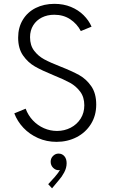

<svg xmlns="http://www.w3.org/2000/svg" viewBox="-20 -748 602 1023"><path d="M56.2 -144 116.7 -168.9Q129.9 -133.3 155.3 -106.4Q180.7 -79.6 214.1 -64.9Q247.6 -50.3 283.7 -50.3Q323.2 -50.3 356.7 -67.6Q390.1 -85 409.7 -116Q429.2 -147 429.2 -187Q429.2 -230.5 407.2 -259.8Q385.3 -289.1 353 -306.9Q320.8 -324.7 265.1 -347.2Q203.1 -372.6 166 -393.8Q128.9 -415 102.8 -452.4Q76.7 -489.7 76.7 -547.4Q76.7 -601.6 101.6 -642.6Q126.5 -683.6 170.4 -705.6Q214.4 -727.5 270 -727.5Q318.4 -727.5 357.9 -711.2Q397.5 -694.8 425.3 -667.2Q453.1 -639.6 467.8 -606L410.6 -582.5Q390.6 -621.1 354.2 -645.3Q317.9 -669.4 269 -669.4Q232.4 -669.4 203.1 -654.8Q173.8 -640.1 157 -613Q140.1 -585.9 140.1 -549.8Q140.1 -506.3 161.9 -477.8Q183.6 -449.2 215.6 -431.9Q247.6 -414.6 302.7 -393.1Q364.7 -368.7 402.3 -347.7Q439.9 -326.7 466.3 -288.6Q492.7 -250.5 492.7 -190.9Q492.7 -132.3 464.6 -87.2Q436.5 -42 388.2 -17.1Q339.8 7.8 281.2 7.8Q228 7.8 182.6 -12.5Q137.2 -32.7 104.7 -67.1Q72.3 -101.6 56.2 -144ZM236.8 233.4 272 194.8Q293 170.4 299.3 157.7Q294.4 158.7 291.5 158.7Q275.9 158.7 262.9 145.8Q250 132.8 250 113.8Q250 95.2 262.7 82.8Q275.4 70.3 291.5 70.3Q311 70.3 323 84.2Q335 98.1 335 121.6Q335 146.5 322 170.7Q309.1 194.8 294.4 210.9L257.3 255.4Z"/></svg>

Font: Reddit Mono Light
Style: Regular
Weight: 300
Monospace: yes
Designer: Stephen Hutchings
Foundry: Reddit
Version: Version 1.011